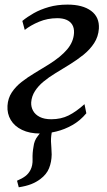

<svg xmlns="http://www.w3.org/2000/svg" viewBox="-20 -570 464 834"><path d="M61.5 243.5 54 215Q76.5 205.5 90.2 195Q104 184.5 112.5 168Q122.5 148.5 121.5 121.5Q120.5 94.5 125.5 67.5Q128.5 40.5 144 21.2Q159.5 2 169.5 -12L230 -47Q212.5 -26.5 206.8 -3.5Q201 19.5 201.5 45Q202 57.5 203.2 72.2Q204.5 87 204.5 101Q204 133.5 193.2 160.5Q182.5 187.5 155 208Q137 221.5 115.2 230Q93.5 238.5 61.5 243.5ZM154.5 10Q108.5 10 75.8 -5.8Q43 -21.5 26.8 -48.8Q10.5 -76 12.5 -110.5Q14.5 -143 31 -168.2Q47.5 -193.5 73.8 -214Q100 -234.5 131 -253Q162 -271.5 192.5 -290.5Q244.5 -323 272 -355.8Q299.5 -388.5 301.5 -427Q302.5 -448.5 293.8 -462.8Q285 -477 268.5 -484Q252 -491 229 -491Q186.5 -491 149.5 -475.5Q112.5 -460 87.5 -440L77 -479Q98 -496.5 126.8 -512.8Q155.5 -529 192.2 -539.5Q229 -550 273.5 -550Q339 -550 375.8 -522.8Q412.5 -495.5 409.5 -445.5Q407 -410.5 389 -382.8Q371 -355 342.8 -332.2Q314.5 -309.5 282.5 -289.8Q250.5 -270 220 -251.5Q192 -234.5 169 -215.5Q146 -196.5 131.8 -174.2Q117.5 -152 115.5 -125.5Q114.5 -105.5 123.8 -88.8Q133 -72 152.8 -62Q172.5 -52 202.5 -52Q245 -52 278 -68.5Q311 -85 347 -117.5L355 -78Q328.5 -46 294.5 -26.8Q260.5 -7.5 224.5 1.2Q188.5 10 154.5 10Z"/></svg>

Font: Merriweather 60pt
Style: Italic
Weight: 400
Italic angle: -7.8°
Version: Version 2.101